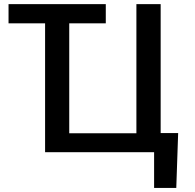

<svg xmlns="http://www.w3.org/2000/svg" viewBox="-20 -731 936 922"><path d="M826.5 171.5H720V0H196.5V-619H21V-711H488V-619H312.5V-91H635V-711H751.5V-92H835.5Z"/></svg>

Font: Roberto Sans Medium
Style: Regular
Weight: 500
Designer: Google (font) & Cristiano Sobral (main changes)
Version: Version 1.000;October 12, 2021;FontCreator 14.0.0.2814 64-bi